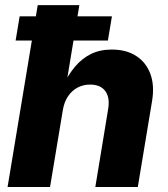

<svg xmlns="http://www.w3.org/2000/svg" viewBox="-20 -748 672 768"><path d="M231.4 -308.1 180.2 0H10.3L130.9 -727.5H297.4L244.1 -404.8H231.4Q252.9 -448.7 280 -481.2Q307.1 -513.7 343.3 -531.7Q379.4 -549.8 427.2 -549.8Q484.9 -549.8 524.4 -524.4Q564 -499 581.3 -452.9Q598.6 -406.7 588.4 -344.7L531.2 0H361.3L412.6 -311.5Q420.4 -357.9 401.1 -383.8Q381.8 -409.7 340.3 -409.7Q313 -409.7 290.3 -397.7Q267.6 -385.7 252.2 -363Q236.8 -340.3 231.4 -308.1ZM42.5 -585.9 58.6 -682.6H427.7L411.6 -585.9Z"/></svg>

Font: Inter 16pt ExtraBold
Style: Italic
Weight: 800
Italic angle: -9.3988°
Version: Version 4.001;git-66647c0bb